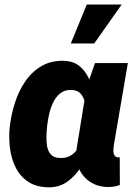

<svg xmlns="http://www.w3.org/2000/svg" viewBox="-20 -802 585 833"><path d="M22 -249.5 23.4 -259.8Q29.3 -308.1 45.4 -357.9Q61.5 -407.7 89.8 -449.2Q118.2 -490.7 160.2 -515.4Q202.1 -540 259.3 -538.1Q297.4 -536.6 322.5 -517.1Q347.7 -497.6 363 -466.6Q378.4 -435.5 385.7 -399.2Q393.1 -362.8 395 -326.9Q397 -291 396 -262.7L395 -250Q388.2 -211.4 372.8 -165.8Q357.4 -120.1 332.5 -79.6Q307.6 -39.1 272 -13.7Q236.3 11.7 188.5 10.7Q135.3 9.3 100.8 -14.4Q66.4 -38.1 47.6 -76.2Q28.8 -114.3 23.2 -159.7Q17.6 -205.1 22 -249.5ZM185.1 -259.8 184.1 -249.5Q182.1 -231.4 181.4 -209.2Q180.7 -187 184.6 -166.3Q188.5 -145.5 200.9 -131.6Q213.4 -117.7 238.8 -116.7Q264.6 -115.2 283.2 -125.2Q301.8 -135.3 314.5 -152.8Q327.1 -170.4 334.7 -192.1Q342.3 -213.9 345.7 -235.8L350.6 -274.9Q352.1 -293 352.3 -316.2Q352.5 -339.4 347.4 -360.8Q342.3 -382.3 328.9 -396.7Q315.4 -411.1 290 -411.6Q261.2 -412.6 242.2 -397.7Q223.1 -382.8 211.4 -358.9Q199.7 -335 193.6 -308.3Q187.5 -281.7 185.1 -259.8ZM392.1 -528.3H534.7L475.1 -179.7Q474.1 -172.9 472.9 -163.1Q471.7 -153.3 472.2 -143.6Q472.7 -133.8 477.1 -127Q481.4 -120.1 491.7 -119.1Q493.7 -118.7 495.6 -119.1Q497.6 -119.6 499.5 -120.1L500 0.5Q486.3 5.9 472.7 7.8Q459 9.8 444.3 9.3Q414.1 8.3 389.2 -2.9Q364.3 -14.2 346.4 -33.9Q328.6 -53.7 318.8 -79.8Q309.1 -106 309.1 -136.2L356 -424.8ZM287.1 -613.3 356.4 -782.2H507.8L388.7 -613.3Z"/></svg>

Font: Roboto Black
Style: Italic
Weight: 900
Italic angle: -12°
Designer: Christian Robertson
Foundry: Google
Version: Version 3.0; 2020